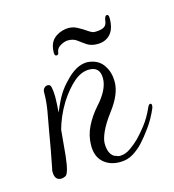

<svg xmlns="http://www.w3.org/2000/svg" viewBox="-67 -424 434 479"><g transform="rotate(-15 150.5 -184.5)"><path d="M35 -2Q18 -2 18 -24Q18 -30 19 -31L28 -78Q30 -89 32 -101Q34 -113 36 -124Q41 -150 45 -174Q49 -198 49 -219V-221Q49 -228 53 -232Q57 -236 62 -236Q70 -236 71 -226Q72 -221 72.5 -215.5Q73 -210 73 -203Q73 -196 72.5 -186.5Q72 -177 71 -163Q83 -192 92.5 -207Q102 -222 114 -234Q143 -266 172 -266Q202 -264 215 -242Q226 -225 226 -201Q226 -169 196 -130Q178 -106 170 -88Q162 -70 162 -59Q162 -32 177 -23Q181 -22 184 -20.5Q187 -19 191 -19Q205 -19 218.5 -28.5Q232 -38 242 -48Q253 -59 266.5 -76.5Q280 -94 291 -119Q294 -125 297 -125Q303 -125 300 -114Q289 -88 274.5 -68Q260 -48 248 -35Q237 -23 222 -13.5Q207 -4 187 -4Q161 -4 144.5 -19Q128 -34 128 -62Q128 -88 139.5 -111Q151 -134 168 -153Q200 -188 200 -217Q200 -247 172 -247Q152 -247 133 -231Q114 -215 95 -186Q84 -168 77 -151.5Q70 -135 66 -120L60 -55Q55 -9 46 -5Q40 -2 35 -2ZM103 -302Q98 -302 98 -310Q98 -333 110 -345Q122 -357 142 -360Q158 -362 171 -355Q184 -348 194 -341Q204 -334 210 -334Q226 -334 234 -338.5Q242 -343 243 -356Q245 -367 250 -367Q255 -367 255 -358Q255 -330 242.5 -316.5Q230 -303 209 -303Q193 -303 182.5 -310Q172 -317 163 -324Q154 -331 140 -331Q132 -331 121.5 -325.5Q111 -320 109 -310Q109 -302 103 -302Z"/></g></svg>

Font: Puppies Play
Style: Regular
Weight: 400
Designer: Robert E. Leuschke
Foundry: Robert E. Leuschke
Version: Version 1.010; ttfautohint (v1.8.3)